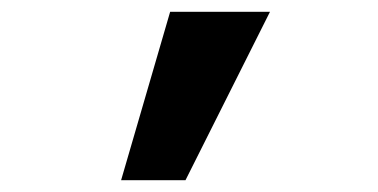

<svg xmlns="http://www.w3.org/2000/svg" viewBox="-20 -898 640 325"><path d="M268 -878H437L294 -593H185Z"/></svg>

Font: JuliaMono Black
Style: Italic
Weight: 900
Italic angle: -9°
Monospace: yes
Designer: cormullion
Foundry: corm
Version: Version 0.057; ttfautohint (v1.8.4)